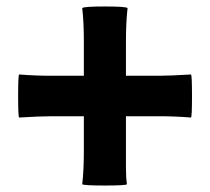

<svg xmlns="http://www.w3.org/2000/svg" viewBox="-20 -674 649 593"><path d="M304 -101Q238 -101 234 -105Q239 -148 239 -210V-315H139Q105 -315 39 -311Q36 -314 36 -377.5Q36 -441 39 -444Q89 -440 139 -440H239V-545Q239 -606 234 -649Q238 -654 304 -654Q370 -654 374 -649Q369 -606 369 -545V-440H470Q504 -440 570 -444Q573 -441 573 -377.5Q573 -314 570 -311Q520 -315 470 -315H369V-210V-157Q369 -125 372 -105Q370 -101 304 -101Z"/></svg>

Font: GenSekiGothic TW H
Style: Regular
Weight: 900
Version: Version 1.501;PS 1;hotconv 16.6.51;makeotf.lib2.5.65220